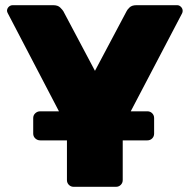

<svg xmlns="http://www.w3.org/2000/svg" viewBox="-20 -720 735 740"><path d="M135 -179Q124 -179 116 -186.5Q108 -194 108 -205V-265Q108 -276 116 -283.5Q124 -291 135 -291H548Q559 -291 566.5 -283.5Q574 -276 574 -265V-205Q574 -194 566.5 -186.5Q559 -179 548 -179ZM264 0Q253 0 245.5 -7.5Q238 -15 238 -26V-232L10 -669Q9 -671 8 -673.5Q7 -676 7 -678Q7 -687 13.5 -693.5Q20 -700 29 -700H185Q203 -700 212 -691Q221 -682 224 -677L346 -447L468 -677Q470 -682 479 -691Q488 -700 506 -700H663Q671 -700 677.5 -693.5Q684 -687 684 -678Q684 -676 683.5 -673.5Q683 -671 682 -669L453 -232V-26Q453 -15 445.5 -7.5Q438 0 427 0Z"/></svg>

Font: Rubik Light ExtraBold
Style: Regular
Weight: 800
Version: Version 2.104